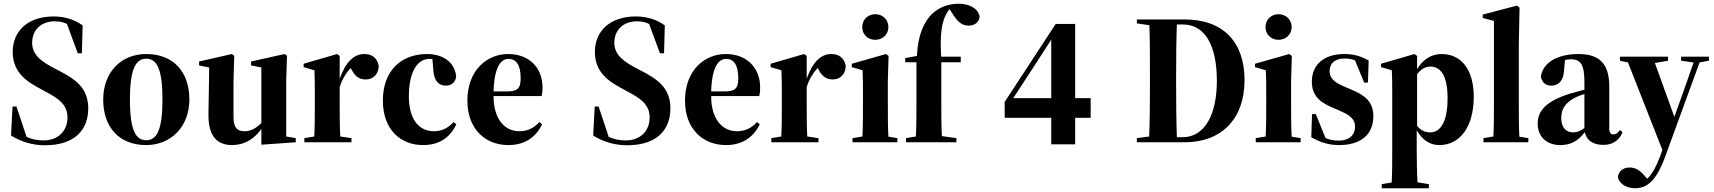

<svg xmlns="http://www.w3.org/2000/svg" viewBox="-20 -761 9168 1027"><path d="M220 16C384 16 452 -70 452 -182C452 -295 376 -340 299 -381L270 -396C208 -429 152 -464 152 -532C152 -604 204 -647 272 -647C297 -647 318 -643 338 -633L396 -476H418L422 -625C385 -653 331 -673 267 -673C127 -673 48 -593 48 -484C48 -374 122 -325 196 -286L225 -270C287 -238 341 -203 341 -134C341 -54 284 -10 215 -10C180 -10 152 -15 122 -29L68 -191H47L39 -36C92 -3 153 16 220 16Z M762 15C895 15 993 -84 993 -229C993 -376 908 -472 762 -472C627 -472 532 -374 532 -228C532 -82 616 15 762 15ZM762 -11C707 -11 675 -62 675 -228C675 -394 707 -447 762 -447C818 -447 849 -395 849 -229C849 -64 818 -11 762 -11Z M1378 13 1562 0V-22L1511 -31V-330L1515 -463L1502 -472L1323 -432V-411L1378 -400V-103C1348 -72 1317 -59 1290 -59C1251 -59 1229 -75 1229 -134V-330L1233 -463L1220 -472L1045 -432V-411L1099 -400L1095 -148C1094 -30 1143 15 1222 15C1288 15 1340 -18 1378 -71Z M1608 0H1860V-22L1800 -31C1797 -83 1797 -154 1797 -209V-295C1809 -336 1833 -374 1856 -397L1862 -386C1882 -348 1907 -336 1936 -336C1972 -336 2003 -358 2006 -407C1998 -452 1969 -472 1929 -472C1872 -472 1829 -429 1797 -340V-462L1783 -472L1604 -420V-402L1662 -385C1664 -340 1664 -302 1664 -240V-209C1664 -154 1664 -83 1661 -31L1608 -22Z M2243 15C2323 15 2384 -19 2421 -96L2406 -108C2379 -78 2345 -59 2302 -59C2215 -59 2167 -130 2167 -246C2167 -388 2220 -446 2276 -446C2282 -446 2287 -446 2293 -445L2298 -384C2302 -323 2332 -303 2363 -303C2394 -303 2412 -317 2420 -348C2417 -417 2361 -472 2264 -472C2129 -472 2028 -386 2028 -223C2028 -69 2121 15 2243 15ZM2349 -426 2337 -433C2341 -431 2345 -429 2349 -426Z M2700 -446C2739 -446 2765 -417 2765 -342C2765 -287 2747 -272 2692 -272H2620C2624 -403 2659 -446 2700 -446ZM2699 15C2778 15 2842 -19 2880 -96L2865 -108C2838 -78 2804 -59 2758 -59C2678 -59 2620 -126 2620 -246V-247H2877C2881 -264 2882 -273 2882 -293C2882 -397 2812 -472 2698 -472C2585 -472 2480 -386 2480 -222C2480 -70 2577 15 2699 15Z M3334 16C3498 16 3566 -70 3566 -182C3566 -295 3490 -340 3413 -381L3384 -396C3322 -429 3266 -464 3266 -532C3266 -604 3318 -647 3386 -647C3411 -647 3432 -643 3452 -633L3510 -476H3532L3536 -625C3499 -653 3445 -673 3381 -673C3241 -673 3162 -593 3162 -484C3162 -374 3236 -325 3310 -286L3339 -270C3401 -238 3455 -203 3455 -134C3455 -54 3398 -10 3329 -10C3294 -10 3266 -15 3236 -29L3182 -191H3161L3153 -36C3206 -3 3267 16 3334 16Z M3864 -446C3903 -446 3929 -417 3929 -342C3929 -287 3911 -272 3856 -272H3784C3788 -403 3823 -446 3864 -446ZM3863 15C3942 15 4006 -19 4044 -96L4029 -108C4002 -78 3968 -59 3922 -59C3842 -59 3784 -126 3784 -246V-247H4041C4045 -264 4046 -273 4046 -293C4046 -397 3976 -472 3862 -472C3749 -472 3644 -386 3644 -222C3644 -70 3741 15 3863 15Z M4106 0H4358V-22L4298 -31C4295 -83 4295 -154 4295 -209V-295C4307 -336 4331 -374 4354 -397L4360 -386C4380 -348 4405 -336 4434 -336C4470 -336 4501 -358 4504 -407C4496 -452 4467 -472 4427 -472C4370 -472 4327 -429 4295 -340V-462L4281 -472L4102 -420V-402L4160 -385C4162 -340 4162 -302 4162 -240V-209C4162 -154 4162 -83 4159 -31L4106 -22Z M4540 0H4780V-22L4732 -30C4729 -82 4729 -154 4729 -209V-330L4733 -462L4719 -472L4536 -420V-402L4594 -385C4596 -340 4596 -302 4596 -240V-209C4596 -154 4596 -83 4593 -31L4540 -22ZM4662 -548C4700 -548 4732 -576 4732 -616C4732 -657 4700 -685 4662 -685C4623 -685 4592 -657 4592 -616C4592 -576 4623 -548 4662 -548Z M4826 0H5096V-22L5018 -33C5015 -85 5015 -155 5015 -209V-428H5119V-458H5014C5008 -579 5015 -648 5051 -702C5054 -706 5056 -709 5059 -712L5078 -683C5104 -641 5129 -624 5161 -624C5192 -624 5218 -641 5220 -673C5210 -721 5158 -741 5109 -741C5055 -741 5006 -724 4967 -688C4922 -645 4891 -574 4885 -470V-462L4822 -450V-428H4882V-209C4882 -154 4882 -83 4879 -31L4826 -22Z M5603 11H5731V-131H5814V-236H5731V-633H5627L5354 -216V-131H5603ZM5501 -391 5603 -549V-236H5400Z M6271 -310V-354C6271 -444 6272 -552 6275 -630H6308C6422 -630 6489 -523 6489 -329C6489 -145 6422 -27 6306 -27H6275C6272 -106 6271 -217 6271 -310ZM6061 -636 6128 -626C6131 -549 6131 -443 6131 -354V-310C6131 -219 6130 -110 6127 -31L6061 -22V0H6317C6513 0 6637 -124 6637 -333C6637 -535 6524 -657 6316 -657H6061Z M6697 0H6937V-22L6889 -30C6886 -82 6886 -154 6886 -209V-330L6890 -462L6876 -472L6693 -420V-402L6751 -385C6753 -340 6753 -302 6753 -240V-209C6753 -154 6753 -83 6750 -31L6697 -22ZM6819 -548C6857 -548 6889 -576 6889 -616C6889 -657 6857 -685 6819 -685C6780 -685 6749 -657 6749 -616C6749 -576 6780 -548 6819 -548Z M7143 15C7259 15 7326 -41 7326 -140C7326 -225 7268 -256 7210 -281L7182 -293C7134 -313 7092 -333 7092 -381C7092 -424 7123 -448 7171 -448C7194 -448 7212 -445 7228 -438L7277 -319H7297L7301 -437C7261 -460 7223 -472 7171 -472C7054 -472 6997 -409 6997 -324C6997 -240 7054 -208 7111 -184L7139 -172C7187 -151 7228 -132 7228 -84C7228 -37 7195 -9 7142 -9C7111 -9 7090 -14 7070 -23L7018 -151H6998L6994 -27C7040 0 7087 15 7143 15Z M7371 246H7623V224L7562 214C7559 162 7558 92 7558 36V-64C7590 -9 7631 15 7679 15C7789 15 7863 -83 7863 -242C7863 -392 7794 -472 7691 -472C7633 -472 7590 -441 7560 -391V-462L7546 -472L7367 -420V-402L7425 -385C7427 -340 7427 -302 7427 -240V36C7427 92 7427 163 7424 215L7371 224ZM7630 -405C7685 -405 7723 -359 7723 -235C7723 -106 7683 -53 7631 -53C7601 -53 7582 -63 7560 -87V-365C7580 -389 7603 -405 7630 -405Z M7915 0H8155V-22L8107 -30C8104 -82 8104 -154 8104 -209V-521L8108 -720L8094 -731L7911 -683V-665L7971 -649V-209C7971 -154 7971 -83 7968 -31L7915 -22Z M8557 14C8608 14 8642 -12 8659 -54L8645 -65C8632 -48 8623 -42 8609 -42C8596 -42 8588 -52 8588 -72V-296C8588 -418 8538 -472 8423 -472C8305 -472 8230 -422 8222 -349C8231 -317 8248 -303 8279 -303C8311 -303 8343 -323 8346 -385L8351 -440C8360 -442 8370 -444 8380 -444C8438 -444 8455 -414 8455 -316V-281C8427 -274 8400 -266 8381 -261C8250 -221 8205 -168 8205 -100C8205 -28 8255 15 8325 15C8378 15 8418 -3 8457 -54C8466 -13 8497 14 8557 14ZM8331 -130C8331 -186 8362 -218 8412 -242C8421 -247 8436 -252 8455 -258V-76C8432 -59 8416 -53 8394 -53C8358 -53 8331 -77 8331 -130Z M8972 -436 9039 -427 8988 -281 8936 -136 8832 -424 8902 -436V-458H8645V-436L8688 -427L8872 41L8861 73C8836 136 8816 172 8791 195L8780 183C8750 146 8725 135 8696 135C8661 135 8637 156 8634 187C8645 231 8691 246 8727 246C8803 246 8848 183 8887 77L9071 -427L9121 -436V-458H8972Z"/></svg>

Font: Source Serif 4 Display
Style: Bold
Weight: 700
Designer: Frank Grießhammer
Foundry: Adobe Systems Incorporated
Version: Version 4.004;hotconv 1.0.117;makeotfexe 2.5.65602